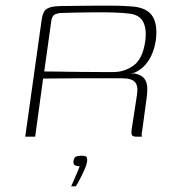

<svg xmlns="http://www.w3.org/2000/svg" viewBox="-20 -482 623 677"><path d="M377 -206Q377 -206 344.5 -206Q312 -206 256.5 -206Q201 -206 132 -205L104 0H69L127 -413Q131 -442 144.5 -450.5Q158 -459 181 -460Q196 -461 218.5 -461Q241 -461 266.5 -461.5Q292 -462 318.5 -462Q345 -462 370.5 -462Q396 -462 416.5 -461Q437 -460 449 -459Q500 -454 518.5 -423.5Q537 -393 529 -337Q522 -296 504 -268.5Q486 -241 457 -227Q455 -226 451 -225Q447 -224 444 -224V-223Q446 -223 449 -223Q452 -223 454 -223Q479 -218 488.5 -205.5Q498 -193 499 -176.5Q500 -160 498 -144L481 -18Q479 -12 479.5 -6.5Q480 -1 481 0H460Q452 0 447 -3.5Q442 -7 444 -24L463 -148Q468 -179 456 -192.5Q444 -206 410 -206ZM136 -230Q152 -230 185.5 -229.5Q219 -229 258.5 -228.5Q298 -228 331.5 -228Q365 -228 381 -228Q419 -228 451 -251Q483 -274 492 -336Q498 -379 485 -404.5Q472 -430 436 -434Q413 -437 378.5 -438Q344 -439 307 -438.5Q270 -438 239 -437.5Q208 -437 191 -436Q187 -436 175.5 -432Q164 -428 161 -409ZM231 175Q237 161 243 147.5Q249 134 254 122Q259 110 261 104Q259 104 258 104Q257 104 256 104Q250 104 244 100.5Q238 97 239 86Q241 73 248.5 70Q256 67 269 67Q276 67 280.5 68.5Q285 70 286.5 74.5Q288 79 287 88Q285 101 276.5 119.5Q268 138 259.5 154Q251 170 247 175Z"/></svg>

Font: Genos ExtraLight
Style: Italic
Weight: 250
Italic angle: -8°
Designer: Robert E. Leuschke
Foundry: Robert E. Leuschke
Version: Version 1.010